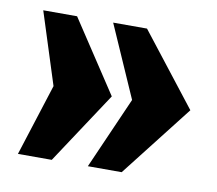

<svg xmlns="http://www.w3.org/2000/svg" viewBox="-53 -526 568 503"><g transform="rotate(10 231.0 -275.0)"><path d="M210 -84 294 -275 210 -466H300L449 -275L300 -84ZM24 -84 85 -275 24 -466H114L240 -275L114 -84Z"/></g></svg>

Font: Montagu Slab 144pt
Style: Bold
Weight: 700
Designer: Florian Karsten
Foundry: Florian Karsten
Version: Version 1.000